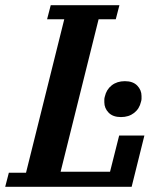

<svg xmlns="http://www.w3.org/2000/svg" viewBox="-50 -718 621 738"><path d="M-16 -54H50L197 -644H131L145 -698H409L395 -644H329L183 -58H373L408 -197H505L456 0H-30ZM415 -268Q384 -268 367.5 -285Q351 -302 351 -325Q351 -330 351 -335.5Q351 -341 353 -347Q359 -374 379.5 -390Q400 -406 430 -406Q461 -406 477.5 -389Q494 -372 494 -349Q494 -344 494 -338.5Q494 -333 492 -327Q486 -300 465.5 -284Q445 -268 415 -268Z"/></svg>

Font: IBM Plex Serif SmBld
Style: Italic
Weight: 600
Italic angle: -14°
Designer: Mike Abbink, Paul van der Laan, Pieter van Rosmalen
Foundry: Bold Monday
Version: Version 3.001